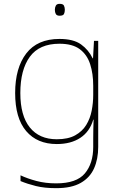

<svg xmlns="http://www.w3.org/2000/svg" viewBox="-20 -741 623 1001"><path d="M290 -538Q363 -538 402.5 -509.5Q442 -481 463 -437H465L470 -528H492V25Q492 88 470.5 136.5Q449 185 401 212.5Q353 240 273 240Q212 240 167.5 229Q123 218 87 203V173Q123 190 170 202.5Q217 215 273 215Q379 215 422.5 163Q466 111 466 25V-17Q466 -46 466.5 -67Q467 -88 468 -117H466Q448 -55 399 -22.5Q350 10 276 10Q174 10 116.5 -57.5Q59 -125 59 -256Q59 -387 117 -462.5Q175 -538 290 -538ZM290 -513Q185 -513 135.5 -445Q86 -377 86 -256Q86 -138 135.5 -76.5Q185 -15 276 -15Q335 -15 372 -35.5Q409 -56 429.5 -89.5Q450 -123 458 -164Q466 -205 466 -246V-294Q466 -357 450 -406.5Q434 -456 396 -484.5Q358 -513 290 -513ZM291 -721Q309 -721 313.5 -711.5Q318 -702 318 -690Q318 -677 313.5 -668Q309 -659 291 -659Q276 -659 271 -668Q266 -677 266 -690Q266 -702 271 -711.5Q276 -721 291 -721Z"/></svg>

Font: Noto Sans Khmer UI Thin
Style: Regular
Weight: 100
Designer: Danh Hong and the Monotype Design Team
Foundry: Monotype Imaging Inc.
Version: Version 2.002; ttfautohint (v1.8.4.7-5d5b)